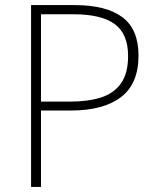

<svg xmlns="http://www.w3.org/2000/svg" viewBox="-20 -734 620 754"><path d="M273 -714Q397 -714 460.5 -666.5Q524 -619 524 -516Q524 -405 455 -352.5Q386 -300 259 -300H141V0H102V-714ZM268 -678H141V-335H255Q325 -335 376 -351Q427 -367 455 -406.5Q483 -446 483 -514Q483 -601 430.5 -639.5Q378 -678 268 -678Z"/></svg>

Font: Noto Sans Lao UI ExtLt
Style: Regular
Weight: 200
Designer: Monotype Design Team
Foundry: Monotype Imaging Inc.
Version: Version 2.000; ttfautohint (v1.8.4.7-5d5b)